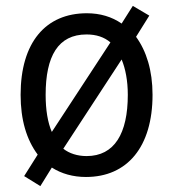

<svg xmlns="http://www.w3.org/2000/svg" viewBox="-20 -684 588 652"><path d="M498 -362C498 -445 477 -511 442 -559L487 -631L431 -664L393 -604C360 -627 320 -639 275 -639C135 -639 50 -540 50 -362C50 -277 70 -210 108 -159L62 -86L117 -52L156 -115C189 -94 228 -83 272 -83C412 -83 498 -185 498 -362ZM135 -362C135 -493 177 -567 274 -567C307 -567 334 -558 355 -540L156 -236C142 -268 135 -311 135 -362ZM414 -362C414 -231 369 -154 274 -154C243 -154 215 -163 195 -179L393 -482C406 -451 414 -410 414 -362Z"/></svg>

Font: Noto Sans Kannada UI SemiCondensed SemiBold
Style: Regular
Weight: 600
Width: 4
Designer: Jelle Bosma - Monotype Design Team
Foundry: Monotype Imaging Inc.
Version: Version 2.006